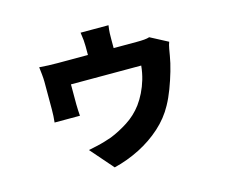

<svg xmlns="http://www.w3.org/2000/svg" viewBox="-103 -786 1207 1024"><g transform="rotate(-15 500.0 -274.5)"><path d="M574 -645Q570 -618 569.5 -601.5Q569 -585 569 -568Q569 -557 569 -533Q569 -509 569 -484.5Q569 -460 569 -443H427Q427 -462 427 -486.5Q427 -511 427 -534Q427 -557 427 -568Q427 -585 425.5 -601.5Q424 -618 420 -645ZM864 -476Q858 -461 854 -438Q850 -415 848 -403Q842 -366 829 -321Q816 -276 799 -231Q782 -186 762 -150Q729 -89 674.5 -40Q620 9 552 43.5Q484 78 410 96L301 -29Q321 -33 346 -38.5Q371 -44 394 -51Q417 -58 431 -63Q479 -82 528 -113.5Q577 -145 612 -192Q631 -218 646.5 -249.5Q662 -281 672.5 -316.5Q683 -352 687 -392H299Q299 -382 299 -367Q299 -352 299 -335Q299 -318 299 -304Q299 -290 299 -281Q299 -267 300 -249Q301 -231 302 -218H162Q164 -234 165 -253Q166 -272 166 -289Q166 -299 166 -319.5Q166 -340 166 -365Q166 -390 166 -411Q166 -432 166 -443Q166 -458 163.5 -483.5Q161 -509 159 -524Q181 -522 208.5 -521Q236 -520 259 -520H694Q720 -520 738 -521.5Q756 -523 767 -527Z"/></g></svg>

Font: Noto Sans TC ExtraBold
Style: Regular
Weight: 800
Designer: Ryoko NISHIZUKA  (kana, bopomofo & ideographs); Paul D. Hunt (Latin, Greek & Cyrillic); Sandoll Communications , Soo-you
Foundry: Adobe
Version: Version 2.004-H2;hotconv 1.0.118;makeotfexe 2.5.65603